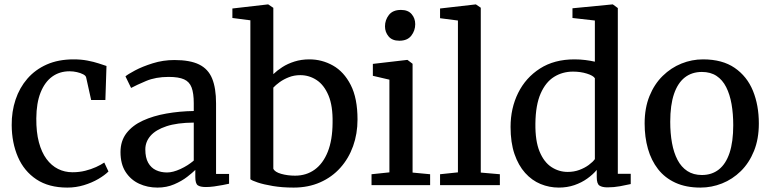

<svg xmlns="http://www.w3.org/2000/svg" viewBox="-20 -839 3492 870"><path d="M285 11Q201 11 145 -26.2Q89 -63.5 61.2 -127.8Q33.5 -192 33 -272Q32.5 -333.5 50.5 -387.5Q68.5 -441.5 104 -482.5Q139.5 -523.5 192 -546.8Q244.5 -570 313.5 -570Q347.5 -570 376.2 -564.5Q405 -559 426.8 -551.8Q448.5 -544.5 462.5 -540L457.5 -386H393L370.5 -487.5Q369 -496 357 -502.2Q345 -508.5 328.5 -512.2Q312 -516 295 -516Q250 -516 216.5 -491.8Q183 -467.5 164 -420Q145 -372.5 144.5 -302.5Q144 -240.5 156.2 -194.5Q168.5 -148.5 190.8 -118.5Q213 -88.5 243 -73.5Q273 -58.5 308.5 -58.5Q339 -58.5 366 -65.2Q393 -72 415 -82Q437 -92 452.5 -102.5L471.5 -62Q454.5 -45 425.5 -28Q396.5 -11 360.2 0Q324 11 285 11Z M693.5 11Q648.5 11 610.5 -6.5Q572.5 -24 549.2 -59.8Q526 -95.5 526 -150Q526 -200.5 553.2 -235.8Q580.5 -271 627.5 -292.5Q674.5 -314 734 -324.5Q793.5 -335 858 -336V-371.5Q858 -416.5 848.2 -442.5Q838.5 -468.5 814 -479.5Q789.5 -490.5 744 -490.5Q685.5 -490.5 641.8 -472Q598 -453.5 574 -440.5L548.5 -493Q558.5 -502 591.8 -519.8Q625 -537.5 672 -552.2Q719 -567 770.5 -567Q841 -567 882.2 -546.8Q923.5 -526.5 941.2 -483.2Q959 -440 959 -370.5V-51H1018V-6.5Q1007 -4 988.8 -0.5Q970.5 3 950.2 5.8Q930 8.5 913 8.5Q887 8.5 876 0.5Q865 -7.5 865 -37V-69Q852.5 -56.5 828 -37.5Q803.5 -18.5 769.2 -3.8Q735 11 693.5 11ZM737 -57.5Q763.5 -57.5 797.8 -73.2Q832 -89 858 -111.5V-283.5Q783 -283 734.5 -267Q686 -251 662.2 -223.8Q638.5 -196.5 638.5 -162Q638.5 -124.5 651.5 -101.5Q664.5 -78.5 686.8 -68Q709 -57.5 737 -57.5Z M1033 -757.5V-800.5L1193.5 -819H1195.5L1218.5 -803.5V-503Q1235.5 -519.5 1259.5 -535Q1283.5 -550.5 1314.5 -560.2Q1345.5 -570 1382 -570Q1439 -570 1488.8 -542Q1538.5 -514 1569.2 -454Q1600 -394 1600 -297.5Q1600 -233 1580 -177Q1560 -121 1522.2 -78.8Q1484.5 -36.5 1430.8 -12.8Q1377 11 1310.5 11Q1259 11 1217 4Q1175 -3 1148 -12Q1121 -21 1114.5 -27V-747ZM1340.5 -498.5Q1313 -498.5 1289.2 -489.2Q1265.5 -480 1247.2 -466.8Q1229 -453.5 1218.5 -442V-74.5Q1225 -59.5 1254.2 -51.2Q1283.5 -43 1317 -43Q1368 -43 1406 -70.5Q1444 -98 1465.2 -151.2Q1486.5 -204.5 1487 -282.5Q1488.5 -359 1468.5 -406.5Q1448.5 -454 1414.8 -476.2Q1381 -498.5 1340.5 -498.5Z M1663.5 0V-49.5L1744.5 -58V-478L1669.5 -495.5V-549.5L1824.5 -567.5H1826.5L1849.5 -550V-57L1929 -49.5V0ZM1789 -654.5Q1757 -654.5 1740.8 -674Q1724.5 -693.5 1724.5 -719.5Q1724.5 -748.5 1742.2 -771.2Q1760 -794 1796.5 -794H1797.5Q1829 -794 1845.2 -775Q1861.5 -756 1861.5 -729.5Q1861.5 -700.5 1843.8 -677.5Q1826 -654.5 1790 -654.5Z M2055 -58V-746L1974 -756.5V-800.5L2135 -819H2136.5L2158.5 -804V-57L2245 -49.5V0H1974V-49.5Z M2512 11Q2469 11 2429.5 -5.2Q2390 -21.5 2359.5 -55.5Q2329 -89.5 2311.2 -141.2Q2293.5 -193 2293.5 -264Q2293.5 -348.5 2327.8 -417.8Q2362 -487 2426.8 -528.5Q2491.5 -570 2583 -570Q2608.5 -570 2632.2 -567Q2656 -564 2675.5 -559.5V-746L2574 -757.5V-801.5L2754.5 -819H2757L2779.5 -802.5V-51.5H2838V-5Q2817.5 -0.5 2789.8 4.8Q2762 10 2732.5 10Q2709 10 2696.5 2Q2684 -6 2684 -36.5V-69Q2667 -48.5 2641.2 -30Q2615.5 -11.5 2582.8 -0.2Q2550 11 2512 11ZM2552.5 -60Q2581 -60 2605.2 -69Q2629.5 -78 2647.8 -91.5Q2666 -105 2675.5 -118V-484.5Q2668 -496.5 2639.2 -505.5Q2610.5 -514.5 2576.5 -514.5Q2529 -514.5 2490.8 -490.8Q2452.5 -467 2429.8 -415.2Q2407 -363.5 2406 -279Q2405 -200.5 2425 -152.2Q2445 -104 2478.8 -82Q2512.5 -60 2552.5 -60Z M2901 -279.5Q2901 -349.5 2923 -403.8Q2945 -458 2982.8 -495Q3020.5 -532 3067.8 -551Q3115 -570 3165.5 -570Q3253 -570 3309 -531.5Q3365 -493 3391.8 -427.5Q3418.5 -362 3418.5 -279.5Q3418.5 -209 3396.5 -154.8Q3374.5 -100.5 3336.8 -63.5Q3299 -26.5 3251.8 -7.8Q3204.5 11 3154 11Q3088.5 11 3040.5 -11Q2992.5 -33 2961.8 -72.5Q2931 -112 2916 -164.8Q2901 -217.5 2901 -279.5ZM3160.5 -46Q3205.5 -46 3237.2 -71Q3269 -96 3285.8 -146.2Q3302.5 -196.5 3302.5 -272Q3302.5 -323.5 3294.8 -367.5Q3287 -411.5 3270.5 -444.2Q3254 -477 3226.8 -495Q3199.5 -513 3160.5 -513Q3115 -513 3083 -488Q3051 -463 3034 -413Q3017 -363 3017 -287Q3017 -235 3025 -191Q3033 -147 3050 -114.5Q3067 -82 3094.5 -64Q3122 -46 3160.5 -46Z"/></svg>

Font: Merriweather Light 18pt
Style: Regular
Weight: 400
Version: Version 2.100